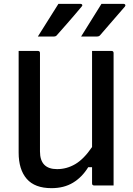

<svg xmlns="http://www.w3.org/2000/svg" viewBox="-20 -965 690 999"><path d="M284 -945H399Q405 -945 407.5 -940.5Q410 -936 405 -931Q381 -902 364 -882.5Q347 -863 328 -841Q309 -819 276 -782Q271 -775 260 -775H177Q206 -821 230.5 -860Q255 -899 284 -945ZM508 -945H623Q629 -945 631.5 -940.5Q634 -936 630 -931Q605 -902 588 -882.5Q571 -863 552 -841Q533 -819 501 -782Q496 -775 484 -775H402Q430 -821 455 -860Q480 -899 508 -945ZM248 14Q161 14 119 -34.5Q77 -83 77 -171V-700H177Q188 -700 188 -689V-177Q188 -85 277 -85Q327 -85 371.5 -111Q416 -137 459 -200V-700H560Q571 -700 571 -689V0H470Q459 0 459 -11V-95H439Q407 -43 360 -14.5Q313 14 248 14Z"/></svg>

Font: Recursive Sn Lnr St Med
Style: Regular
Weight: 500
Version: Version 1.085;hotconv 1.1.0;makeotfexe 2.6.0; ttfautohint (v